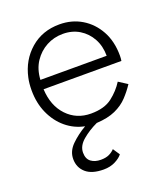

<svg xmlns="http://www.w3.org/2000/svg" viewBox="-128 -562 767 874"><g transform="rotate(-20 255.0 -125.0)"><path d="M295 147 317 180Q306 195 281.5 207.5Q257 220 225 220Q168 220 139 194.5Q110 169 110 128Q110 90 140.5 60Q171 30 212 6Q162 -4 123 -36.5Q84 -69 61.5 -119Q39 -169 39 -231Q39 -264 45 -291Q62 -370 119.5 -420Q177 -470 260 -470Q320 -470 367.5 -441.5Q415 -413 443 -362Q471 -311 471 -242Q471 -228 469 -217H92Q96 -136 142 -87.5Q188 -39 258 -39Q323 -39 360.5 -68Q398 -97 421 -134L463 -107Q444 -78 419.5 -52Q395 -26 358.5 -9.5Q322 7 267 10Q226 29 194 56Q162 83 162 116Q162 146 180.5 160Q199 174 228 174Q252 174 268 166.5Q284 159 295 147ZM260 -424Q217 -424 180.5 -404.5Q144 -385 120 -349Q96 -313 93 -262H414Q414 -309 394 -345.5Q374 -382 339.5 -403Q305 -424 260 -424Z"/></g></svg>

Font: Jost* Light
Style: Regular
Weight: 300
Version: Version 3.7